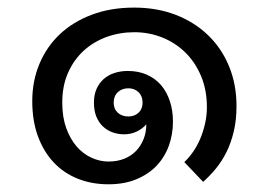

<svg xmlns="http://www.w3.org/2000/svg" viewBox="-20 -474 704 503"><path d="M277.8 -205.1Q277.8 -188.5 288.6 -178.7Q299.3 -168.9 316.4 -168.9Q332.5 -168.9 343 -178.7Q353.5 -188.5 353.5 -205.1Q353.5 -222.2 343 -232.4Q332.5 -242.7 316.4 -242.7Q299.3 -242.7 288.6 -232.4Q277.8 -222.2 277.8 -205.1ZM599.6 -195.8Q599.6 -159.7 592.5 -129.9Q585.4 -100.1 573.5 -75.9Q561.5 -51.8 545.7 -32.5Q529.8 -13.2 512.2 2.4L462.9 -49.3Q474.6 -60.5 485.4 -75.7Q496.1 -90.8 504.2 -109.6Q512.2 -128.4 517.1 -149.7Q522 -170.9 522 -193.4Q522 -238.8 506.6 -275.1Q491.2 -311.5 465.1 -336.9Q439 -362.3 404.5 -376Q370.1 -389.6 332 -389.6Q293.5 -389.6 259.3 -377.2Q225.1 -364.7 199.2 -341.1Q173.3 -317.4 158.2 -283.2Q143.1 -249 143.1 -205.1Q143.1 -167 153.6 -138.2Q164.1 -109.4 180.9 -90.1Q197.8 -70.8 219.7 -60.8Q241.7 -50.8 264.2 -50.8Q287.1 -50.8 305.4 -58.1Q323.7 -65.4 336.4 -78.6Q349.1 -91.8 356.2 -109.6Q363.3 -127.4 363.3 -148.4Q354 -137.2 338.6 -129.6Q323.2 -122.1 305.2 -122.1Q289.6 -122.1 275.1 -127.2Q260.7 -132.3 249.8 -142.6Q238.8 -152.8 232.4 -168.5Q226.1 -184.1 226.1 -205.1Q226.1 -225.6 232.9 -241Q239.7 -256.3 251.5 -266.8Q263.2 -277.3 279.5 -282.7Q295.9 -288.1 314.9 -288.1Q342.8 -288.1 364.7 -278.3Q386.7 -268.6 401.9 -251Q417 -233.4 425 -209Q433.1 -184.6 433.1 -155.3Q433.1 -122.1 422.4 -92.3Q411.6 -62.5 390.4 -40Q369.1 -17.6 337.4 -4.4Q305.7 8.8 264.2 8.8Q220.2 8.8 183.6 -5.9Q147 -20.5 120.6 -48.6Q94.2 -76.7 79.3 -117.2Q64.5 -157.7 64.5 -209Q64.5 -261.7 83.3 -306.6Q102.1 -351.6 136.7 -384.3Q171.4 -417 220.7 -435.5Q270 -454.1 331.5 -454.1Q391.1 -454.1 440.4 -435.1Q489.7 -416 525.1 -381.8Q560.5 -347.7 580.1 -300.3Q599.6 -252.9 599.6 -195.8Z"/></svg>

Font: Noto Sans Southeast Asian
Style: Regular
Weight: 400
Designer: Monotype Design Team
Foundry: Monotype Imaging Inc.
Version: Version 1.06 uh; ttfautohint (v1.4.1)